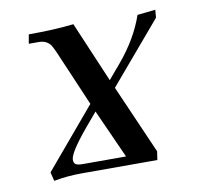

<svg xmlns="http://www.w3.org/2000/svg" viewBox="-59 -508 600 577"><g transform="rotate(-10 241.0 -219.0)"><path d="M55.2 -19 209 -201.2 136.2 -371.1Q128.9 -387.2 124.5 -394Q120.1 -400.9 111.1 -406Q102.1 -411.1 87.9 -411.1H58.1L63 -439Q142.1 -439 200.2 -445.8L278.8 -261.2L316.9 -306.2Q371.1 -370.6 395 -439.9L450.2 -445.8L448.2 -421.9L290 -235.8L381.8 -25.9L377.9 0H147.9Q103 0 62 7.8ZM127.9 -44.9Q127.9 -34.7 133.8 -30.8Q139.6 -26.9 155.8 -26.9H287.1L220.2 -175.8L183.1 -131.8Q127.9 -65.4 127.9 -44.9Z"/></g></svg>

Font: Dihjauti
Style: Bold Italic
Weight: 700
Italic angle: -9°
Designer: T. Christopher White
Version: Version 3.0.0